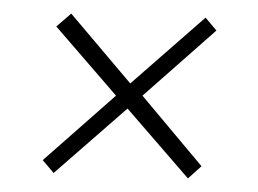

<svg xmlns="http://www.w3.org/2000/svg" viewBox="-20 -404 381 283"><path d="M257 -141 168 -244 59 -149 43 -168 151 -263 63 -365 85 -384 172 -281 283 -378 299 -359 190 -263 277 -159Z"/></svg>

Font: Alumni Sans SC Thin
Style: Italic
Weight: 100
Italic angle: -8°
Designer: Robert E. Leuschke
Foundry: Robert E. Leuschke
Version: Version 1.016